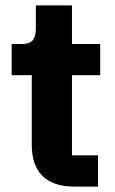

<svg xmlns="http://www.w3.org/2000/svg" viewBox="-20 -687 423 707"><path d="M253 0Q176 0 136.5 -39Q97 -78 97 -153V-410H23V-525H60Q90 -525 101 -539.5Q112 -554 112 -581V-667H245V-525H349V-410H245V-115H341V0Z"/></svg>

Font: IBM Plex Arabic
Style: Bold
Weight: 700
Designer: Mike Abbink, Paul van der Laan, Pieter van Rosmalen, Wael Morcos, Khajak Apelian
Foundry: Bold Monday
Version: Version 1.0